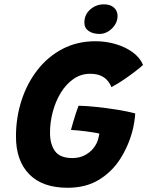

<svg xmlns="http://www.w3.org/2000/svg" viewBox="-20 -864 696 908"><path d="M299.5 24Q181 24 118.2 -40Q55.5 -104 55.5 -218.5Q55.5 -308 81.8 -389Q108 -470 157.2 -533.2Q206.5 -596.5 276 -632.8Q345.5 -669 431.5 -669Q481.5 -669 527.8 -655.2Q574 -641.5 608 -616.5Q642 -591.5 656.5 -557Q645 -546 619.8 -526.5Q594.5 -507 564.2 -486.5Q534 -466 507 -452Q500 -469 488 -483.2Q476 -497.5 456.2 -506.2Q436.5 -515 405.5 -515Q362 -515 327 -490.2Q292 -465.5 267.2 -424.8Q242.5 -384 229.5 -335Q216.5 -286 216.5 -236.5Q216.5 -182 240.2 -149.2Q264 -116.5 322.5 -116.5Q354 -116.5 379.5 -129.2Q405 -142 422 -163.2Q439 -184.5 445 -209Q446.5 -215.5 447.8 -221.2Q449 -227 450 -232Q442 -234.5 425 -237.2Q408 -240 387.2 -242.8Q366.5 -245.5 347.5 -247.2Q328.5 -249 315.5 -249.5Q319 -263.5 325.5 -285.2Q332 -307 339 -328.8Q346 -350.5 351.5 -364Q386.5 -363.5 436.2 -358.2Q486 -353 535.5 -345Q585 -337 619.5 -327.5Q618.5 -309 614.8 -285.8Q611 -262.5 606 -243.5Q586.5 -171 547 -110.2Q507.5 -49.5 446.2 -12.8Q385 24 299.5 24ZM471.5 -843.5Q502 -843.5 519 -828Q536 -812.5 536 -788.5Q536 -766 523.8 -746.8Q511.5 -727.5 492 -715.5Q472.5 -703.5 451 -703.5Q419.5 -703.5 399.2 -717.5Q379 -731.5 379 -757Q379 -795 406.8 -819.2Q434.5 -843.5 471.5 -843.5Z"/></svg>

Font: Grandstander Thin
Style: Bold Italic
Weight: 700
Italic angle: -15°
Version: Version 1.200